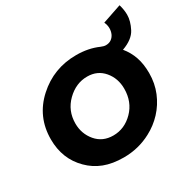

<svg xmlns="http://www.w3.org/2000/svg" viewBox="-185 -1036 1237 1235"><g transform="rotate(-30 434.0 -418.0)"><path d="M391.5 13Q308.5 13 246.5 -10.8Q184.5 -34.5 137.5 -82Q42 -177 42 -322.5Q42 -489.5 163.8 -600.2Q285.5 -711 453.5 -711Q544 -711 616 -679Q637 -670 652 -670Q676.5 -670 693 -682Q709.5 -694 717.8 -713Q726 -732 726 -754Q726 -777 715 -801L856 -849Q868 -808 868 -772Q868 -726 840.5 -672.5Q813 -619 732 -590Q767.5 -547 785.2 -495.2Q803 -443.5 803 -376.5Q803 -300 776 -234.8Q749 -169.5 702.2 -119.2Q655.5 -69 594.5 -37Q500.5 13 391.5 13ZM403.5 -143Q487.5 -143 550.8 -207.2Q614 -271.5 614 -369.5Q614 -446.5 567.8 -501.2Q521.5 -556 445.5 -556Q361.5 -556 295.5 -491.2Q229.5 -426.5 229.5 -331.5Q229.5 -255.5 277 -199.2Q324.5 -143 403.5 -143Z"/></g></svg>

Font: Argentum Sans
Style: Bold Italic
Weight: 700
Italic angle: -11°
Designer: Julieta Ulanovsky (font), Cristiano Sobral (main changes and remaster)
Foundry: Julieta Ulanovsky (font), Cristiano Sobral (main changes and remaster)
Version: Version 2.007;June 15, 2022;FontCreator 14.0.0.2814 64-bit; 